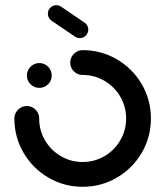

<svg xmlns="http://www.w3.org/2000/svg" viewBox="-20 -714 635 737"><path d="M83.3 -424.1Q83.3 -437 89.6 -448Q95.9 -458.9 107 -465.4Q118.1 -471.9 131.1 -471.9Q144.1 -471.9 155 -465.4Q165.9 -458.9 172.2 -448Q178.5 -437 178.5 -424.1Q178.5 -404.4 164.6 -390.6Q150.7 -376.7 131.1 -376.7Q111.1 -376.7 97.2 -390.6Q83.3 -404.4 83.3 -424.1ZM249.6 -473.7Q249.6 -486.7 256.1 -497.6Q262.6 -508.5 273.5 -515Q284.4 -521.5 297.4 -521.5Q368.5 -521.5 428.7 -486.3Q488.9 -451.1 524.1 -390.9Q559.3 -330.7 559.3 -259.3Q559.3 -187.8 524.1 -127.6Q488.9 -67.4 428.7 -32.2Q368.5 3 297.4 3Q225.9 3 165.7 -32.2Q105.6 -67.4 70.4 -127.6Q35.2 -187.8 35.2 -259.3Q35.2 -272.2 41.7 -283.1Q48.1 -294.1 59.1 -300.6Q70 -307 83 -307Q95.9 -307 106.9 -300.6Q117.8 -294.1 124.1 -283.1Q130.4 -272.2 130.4 -259.3Q130.4 -213.7 152.8 -175.4Q175.2 -137 213.5 -114.6Q251.9 -92.2 297.4 -92.2Q342.6 -92.2 380.9 -114.6Q419.3 -137 441.7 -175.4Q464.1 -213.7 464.1 -259.3Q464.1 -304.8 441.7 -343.1Q419.3 -381.5 380.9 -403.9Q342.6 -426.3 297.4 -426.3Q284.4 -426.3 273.5 -432.6Q262.6 -438.9 256.1 -449.8Q249.6 -460.7 249.6 -473.7ZM163.7 -661.5Q163.7 -674.8 173.1 -684.4Q182.6 -694.1 196.3 -694.1Q206.7 -694.1 214.4 -688.5L304.8 -627Q311.5 -622.6 315.2 -615.6Q318.9 -608.5 318.9 -600.4Q318.9 -587 309.4 -577.4Q300 -567.8 286.3 -567.8Q275.9 -567.8 268.1 -573.3L177.4 -634.8Q171.1 -639.3 167.4 -646.3Q163.7 -653.3 163.7 -661.5Z"/></svg>

Font: 26F Galaxy Hebrew Extra Bold
Style: Regular
Weight: 800
Designer: C₂₉H₂₅N₃O₅
Version: Version 1.000